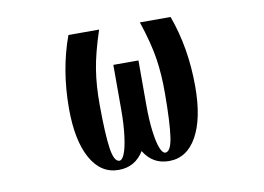

<svg xmlns="http://www.w3.org/2000/svg" viewBox="-62 -638 979 713"><g transform="rotate(-10 427.0 -282.0)"><path d="M234.9 -545.4H350.6Q323.2 -462.9 313.5 -402.1Q303.7 -341.3 304.2 -269Q304.7 -157.7 312.5 -105.2Q320.3 -52.7 340.8 -52.7Q351.1 -52.7 359.9 -74.2Q368.7 -95.7 374.3 -138.9Q379.9 -182.1 379.9 -238.8V-407.2H474.6V-238.8Q474.6 -182.1 480.2 -138.9Q485.8 -95.7 494.6 -74.2Q503.4 -52.7 513.7 -52.7Q534.2 -52.7 542 -105.2Q549.8 -157.7 550.3 -269Q550.8 -341.8 541.3 -402.6Q531.7 -463.4 504.4 -545.4H620.1Q665.5 -421.4 665.5 -275.9Q665.5 -155.3 627.7 -87.4Q589.8 -19.5 522.5 -19.5Q460.4 -19.5 427.7 -73.7Q394.5 -19.5 332.5 -19.5Q265.1 -19.5 227.3 -87.4Q189.5 -155.3 189.5 -275.9Q189.5 -421.4 234.9 -545.4Z"/></g></svg>

Font: Karasuma Gothic
Style: Regular
Weight: 500
Designer: Rasmus Andersson / Ryoko Nishizuka
Foundry: Genbu
Version: Version 1.00